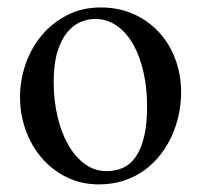

<svg xmlns="http://www.w3.org/2000/svg" viewBox="-20 -480 540 515"><path d="M465.8 -231.9Q465.8 -203.1 459.7 -173.6Q453.6 -144 441.4 -116.7Q429.2 -89.4 410.6 -65.4Q392.1 -41.5 367.7 -23.7Q343.3 -5.9 312.5 4.4Q281.7 14.6 245.1 14.6Q198.2 14.6 159.4 -4.4Q120.6 -23.4 92.5 -55.7Q64.5 -87.9 49.1 -130.4Q33.7 -172.9 33.7 -219.2Q33.7 -264.6 48.6 -307.9Q63.5 -351.1 91.6 -384.8Q119.6 -418.5 159.7 -439.2Q199.7 -460 250 -460Q298.3 -460 337.9 -442.4Q377.4 -424.8 406 -394Q434.6 -363.3 450.2 -321.5Q465.8 -279.8 465.8 -231.9ZM374.5 -194.3Q374.5 -244.1 364.7 -287.1Q355 -330.1 336.9 -361.6Q318.8 -393.1 293 -411.1Q267.1 -429.2 234.9 -429.2Q215.8 -429.2 196 -420.9Q176.3 -412.6 160.2 -393.1Q144 -373.5 134 -341.1Q124 -308.6 124 -259.8Q124 -211.9 134 -168.5Q144 -125 162.6 -92.3Q181.2 -59.6 207.3 -40.3Q233.4 -21 265.6 -21Q290 -21 310.1 -30Q330.1 -39.1 344.2 -59.6Q358.4 -80.1 366.5 -113.3Q374.5 -146.5 374.5 -194.3Z"/></svg>

Font: Goda
Style: Regular
Weight: 400
Version: 1.0.5